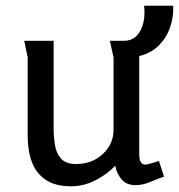

<svg xmlns="http://www.w3.org/2000/svg" viewBox="-20 -640 627 673"><path d="M229 13Q174 13 140.5 -9.5Q107 -32 92 -71.5Q77 -111 77 -163V-439L65 -497H168V-189Q168 -161 172.5 -132Q177 -103 194 -84Q211 -65 247 -65Q283 -65 312 -80Q341 -95 359.5 -122.5Q378 -150 378 -186V-439L365 -497H468V-103Q468 -92 469.5 -83Q471 -74 476 -68.5Q481 -63 490 -63Q493 -63 503 -65.5Q513 -68 524 -71.5Q535 -75 537 -76L555 -21Q532 -13 506 -2Q480 9 455 9Q424 9 406.5 -11Q389 -31 384 -59Q354 -28 313.5 -7.5Q273 13 229 13ZM377 -447 415 -497Q453 -497 472 -532.5Q491 -568 485 -620H587Q589 -583 577 -546.5Q565 -510 538.5 -482.5Q512 -455 472 -444.5Q432 -434 377 -447Z"/></svg>

Font: Rosario Medium
Style: Regular
Weight: 500
Version: Version 1.201